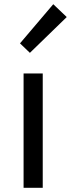

<svg xmlns="http://www.w3.org/2000/svg" viewBox="-20 -892 337 912"><path d="M92 0H183V-543H92ZM122 -641 297 -811 233 -872 75 -686Z"/></svg>

Font: Noto Sans Japanese Regular
Style: Regular
Weight: 400
Designer: Ryoko NISHIZUKA (kana & ideographs); Paul D. Hunt (Latin, Greek & Cyrillic); Wenlong ZHANG (bopomofo); Sandoll Communica
Foundry: Adobe Systems Incorporated
Version: Version 1.000;PS 1;hotconv 1.0.78;makeotf.lib2.5.61930